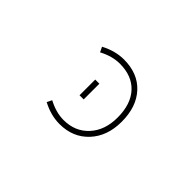

<svg xmlns="http://www.w3.org/2000/svg" viewBox="-75 -837 1150 1150"><g transform="rotate(45 500.0 -261.5)"><path d="M332 -58.6Q400.4 -22.5 463.9 -22.5Q561.5 -22.5 622.1 -88.4Q682.6 -154.3 682.6 -261.7Q682.6 -375 625 -437.5Q567.4 -500 463.9 -500Q399.4 -500 332 -463.9L316.4 -496.1Q390.6 -535.2 463.9 -535.2Q582 -535.2 649.9 -461.4Q717.8 -387.7 717.8 -261.7Q717.8 -139.6 647.5 -64Q577.1 11.7 463.9 11.7Q389.6 11.7 316.4 -27.3ZM426.8 -195.3V-328.1H461.9V-195.3Z"/></g></svg>

Font: GenEi Gothic M ExtraLight
Style: Regular
Weight: 200
Designer: o_tamon (Modified); [Source Han Sans]
Ryoko NISHIZUKA  (kana & ideographs); Paul D. Hunt (Latin, Greek & Cyrillic); Wenl
Version: Version 1.1a;Original Version 1.004